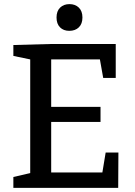

<svg xmlns="http://www.w3.org/2000/svg" viewBox="-20 -914 657 934"><path d="M478 -75 494 -172H556L555 0H45V-53L127 -72V-625L45 -642V-695L227 -700H543V-535H482L466 -625H229V-394H469V-321H229V-75ZM255 -829Q255 -860 272.5 -877Q290 -894 318 -894Q346 -894 363.5 -877Q381 -860 381 -829Q381 -798 363.5 -781Q346 -764 317 -764Q289 -764 272 -781Q255 -798 255 -829Z"/></svg>

Font: Bitter Pro Medium
Style: Regular
Weight: 500
Designer: Sol Matas, and Bitter project Authors
Foundry: Sol Matas
Version: Version 1.010